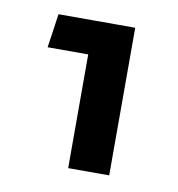

<svg xmlns="http://www.w3.org/2000/svg" viewBox="-50 -639 394 424"><g transform="rotate(10 147.5 -427.5)"><path d="M129 -262V-593H221V-262ZM38 -517 49 -593H181V-517Z"/></g></svg>

Font: Noto Sans Hebrew Thin
Style: Regular
Weight: 400
Version: Version 3.001